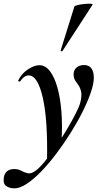

<svg xmlns="http://www.w3.org/2000/svg" viewBox="-94 -753 567 1054"><path d="M-15 281Q-41 281 -59.5 268.5Q-78 256 -73 221Q-65 175 -15 175Q6 175 23 184.5Q40 194 58 198Q76 202 99 186Q121 171 151 134.5Q181 98 213 51.5Q245 5 273.5 -43Q302 -91 322 -130.5Q342 -170 347 -191Q356 -227 351.5 -248.5Q347 -270 337.5 -284Q328 -298 319 -311Q310 -324 310 -345Q310 -368 326 -382Q342 -396 368 -396Q393 -396 407 -378.5Q421 -361 421 -326Q421 -294 404.5 -245.5Q388 -197 359.5 -140Q331 -83 294 -24Q257 35 216 89.5Q175 144 133 187.5Q91 231 53 256Q15 281 -15 281ZM164 135Q169 -94 141 -216.5Q113 -339 63 -339Q50 -339 38 -330Q26 -321 18 -308Q16 -304 10.5 -305.5Q5 -307 6 -311Q24 -349 59 -372Q94 -395 122 -395Q155 -395 180 -362.5Q205 -330 221 -273Q237 -216 243 -142Q249 -68 244 16ZM249 -473Q248 -470 242.5 -472Q237 -474 239 -476L314 -716Q315 -721 331.5 -725Q348 -729 368 -731Q388 -733 402.5 -732.5Q417 -732 414 -727Z"/></svg>

Font: Cormorant Garamond Light
Style: Italic
Weight: 300
Italic angle: -10°
Designer: Christian Thalmann (Catharsis Fonts)
Foundry: Catharsis Fonts
Version: Version 4.001